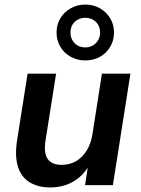

<svg xmlns="http://www.w3.org/2000/svg" viewBox="-20 -812 619 842"><path d="M200 10Q148 10 111 -12Q74 -34 59 -80Q44 -126 55 -197L101 -489H226L180 -198Q174 -162 179.5 -137.5Q185 -113 203 -101Q221 -89 250 -89Q287 -89 315 -106Q343 -123 361.5 -154Q380 -185 386 -227L427 -489H552L475 0H353L368 -99H377Q352 -47 306 -18.5Q260 10 200 10ZM354.1 -547Q319 -547 290 -563Q261 -579 244.5 -607.2Q228 -635.3 228 -669.1Q228 -704 244.5 -731.5Q261 -759 289.9 -775.5Q318.7 -792 353.8 -792Q390 -792 418.5 -775.5Q447 -759 463.5 -731.4Q480 -703.8 480 -668.8Q480 -635 463.5 -607Q447 -579 418.7 -563Q390.4 -547 354.1 -547ZM354 -604Q382 -604 400.5 -622.8Q419 -641.5 419 -669Q419 -698 400.5 -716Q382 -734 353.6 -734Q326 -734 307.5 -716Q289 -698 289 -669.5Q289 -641 307.3 -622.5Q325.7 -604 354 -604Z"/></svg>

Font: Nunito Sans 12pt ExtraLight
Style: Italic
Weight: 200
Italic angle: -9°
Designer: Vernon Adams
Foundry: Vernon Adams
Version: Version 3.101;gftools[0.9.27]